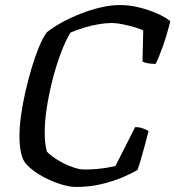

<svg xmlns="http://www.w3.org/2000/svg" viewBox="-20 -740 694 760"><path d="M281 0Q256 0 224.5 -9.5Q193 -19 163 -34Q133 -49 110 -66.5Q87 -84 76 -101Q67 -116 62 -141.5Q57 -167 57 -202Q57 -236 63 -281Q69 -326 80 -374.5Q91 -423 104.5 -468.5Q118 -514 133.5 -552Q149 -590 165 -612Q190 -632 224.5 -651Q259 -670 298.5 -685.5Q338 -701 378 -710.5Q418 -720 455 -720Q493 -720 531 -710.5Q569 -701 602 -686.5Q635 -672 654 -656Q641 -603 624.5 -556.5Q608 -510 596 -487Q577 -487 563 -490Q549 -493 544 -497L547 -619Q537 -625 513.5 -632Q490 -639 465 -644Q440 -649 423 -649Q399 -649 369.5 -644Q340 -639 311 -630Q282 -621 259 -611Q240 -580 221.5 -531.5Q203 -483 188.5 -426.5Q174 -370 165.5 -315.5Q157 -261 157 -217Q157 -195 159 -175.5Q161 -156 165 -141Q172 -132 189 -119.5Q206 -107 228 -95.5Q250 -84 273 -76.5Q296 -69 315 -69Q338 -69 361.5 -71Q385 -73 405 -76.5Q425 -80 437 -83L515 -237Q531 -237 546.5 -231.5Q562 -226 568 -221Q563 -200 555 -171Q547 -142 539 -114Q531 -86 524 -67Q502 -54 466 -38.5Q430 -23 383 -11.5Q336 0 281 0Z"/></svg>

Font: Texturina Medium 12pt
Style: Italic
Weight: 400
Italic angle: -11°
Version: Version 1.002